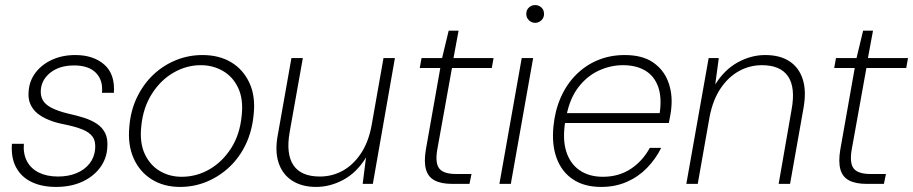

<svg xmlns="http://www.w3.org/2000/svg" viewBox="-20 -725 3600 757"><path d="M201 12Q146 12 105.5 -7Q65 -26 44 -64Q23 -102 27 -158H74Q71 -118 86.5 -89Q102 -60 133.5 -44.5Q165 -29 209 -29Q249 -29 281 -42Q313 -55 332.5 -79.5Q352 -104 355 -136Q358 -168 345 -186Q332 -204 304 -215Q276 -226 232 -235Q200 -241 173 -252Q146 -263 127.5 -278Q109 -293 99.5 -315Q90 -337 93 -366Q96 -407 120.5 -439Q145 -471 185.5 -489.5Q226 -508 277 -508Q348 -508 391 -470.5Q434 -433 429 -359H382Q387 -408 358.5 -437.5Q330 -467 272 -467Q216 -467 180.5 -440Q145 -413 141 -372Q139 -348 148.5 -330.5Q158 -313 183 -300Q208 -287 249 -277Q282 -270 311.5 -260.5Q341 -251 362.5 -236.5Q384 -222 395 -199.5Q406 -177 403 -142Q400 -97 373 -62Q346 -27 302 -7.5Q258 12 201 12Z M690 12Q626 12 578.5 -17.5Q531 -47 507 -100.5Q483 -154 490 -226Q495 -289 520 -341Q545 -393 584 -430Q623 -467 673 -487.5Q723 -508 778 -508Q844 -508 891.5 -479.5Q939 -451 963.5 -398Q988 -345 980 -273Q974 -209 949.5 -157Q925 -105 885.5 -67.5Q846 -30 796 -9Q746 12 690 12ZM696 -28Q755 -28 806 -57.5Q857 -87 891.5 -141Q926 -195 933 -270Q940 -334 919 -378.5Q898 -423 858.5 -445.5Q819 -468 772 -468Q715 -468 664 -438.5Q613 -409 578.5 -354.5Q544 -300 537 -227Q530 -162 551 -117.5Q572 -73 610.5 -50.5Q649 -28 696 -28Z M1226 12Q1170 12 1131.5 -13Q1093 -38 1078 -84.5Q1063 -131 1076 -197L1129 -496H1174L1122 -204Q1107 -118 1137 -73.5Q1167 -29 1241 -29Q1290 -29 1331.5 -52Q1373 -75 1403 -120Q1433 -165 1445 -230L1492 -496H1537L1450 0H1410L1423 -104Q1387 -45 1334.5 -16.5Q1282 12 1226 12Z M1763 0Q1720 0 1694 -13.5Q1668 -27 1659.5 -57Q1651 -87 1659 -135L1716 -457H1635L1642 -496H1723L1749 -604H1788L1768 -496H1926L1919 -457H1762L1704 -135Q1695 -82 1712 -60.5Q1729 -39 1778 -39H1839L1831 0Z M1949 0 2037 -496H2082L1994 0ZM2090 -635Q2076 -635 2065.5 -645Q2055 -655 2055 -670Q2055 -686 2065.5 -695.5Q2076 -705 2090 -705Q2104 -705 2114.5 -695.5Q2125 -686 2125 -670Q2125 -655 2114.5 -645Q2104 -635 2090 -635Z M2350 12Q2284 12 2239.5 -17.5Q2195 -47 2175 -100.5Q2155 -154 2162 -226Q2168 -289 2191 -341Q2214 -393 2251.5 -430.5Q2289 -468 2337.5 -488Q2386 -508 2443 -508Q2512 -508 2554 -479.5Q2596 -451 2614 -404Q2632 -357 2627 -302Q2626 -288 2623 -271.5Q2620 -255 2617 -240H2196L2202 -279H2581Q2590 -342 2574.5 -384Q2559 -426 2523.5 -447Q2488 -468 2436 -468Q2387 -468 2340.5 -446.5Q2294 -425 2260 -380.5Q2226 -336 2213 -267L2209 -249Q2197 -177 2212.5 -128Q2228 -79 2265.5 -53.5Q2303 -28 2357 -28Q2419 -28 2466 -58.5Q2513 -89 2542 -142H2587Q2565 -98 2531 -63Q2497 -28 2451.5 -8Q2406 12 2350 12Z M2686 0 2774 -496H2814L2800 -392Q2836 -450 2888.5 -479Q2941 -508 2997 -508Q3055 -508 3092.5 -483.5Q3130 -459 3145 -412.5Q3160 -366 3148 -299L3095 0H3050L3101 -293Q3117 -380 3087 -424Q3057 -468 2984 -468Q2936 -468 2894 -445Q2852 -422 2821.5 -377Q2791 -332 2778 -266L2731 0Z M3397 0Q3354 0 3328 -13.5Q3302 -27 3293.5 -57Q3285 -87 3293 -135L3350 -457H3269L3276 -496H3357L3383 -604H3422L3402 -496H3560L3553 -457H3396L3338 -135Q3329 -82 3346 -60.5Q3363 -39 3412 -39H3473L3465 0Z"/></svg>

Font: DM Sans 24pt ExtraLight
Style: Italic
Weight: 250
Italic angle: -10°
Designer: Colophon Foundry, Jonny Pinhorn
Foundry: Colophon Foundry
Version: Version 4.004;gftools[0.9.30]